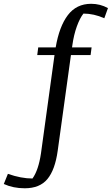

<svg xmlns="http://www.w3.org/2000/svg" viewBox="-156 -783 597 1026"><path d="M-23.9 223.1Q-85.4 223.1 -135.7 200.2L-113.8 146Q-43 170.9 17.6 170.9Q49.8 126 63 36.1L135.3 -488.8H43L48.3 -529.8H141.6Q160.6 -641.6 206.5 -702.1Q252.4 -762.7 331.1 -762.7Q379.4 -762.7 420.9 -739.7L401.4 -685.5Q345.7 -710.4 290 -710.4Q271 -687 254.6 -641.8Q238.3 -596.7 230.5 -540.5L229 -529.8H333.5L328.1 -488.8H223.1L152.3 22.9Q138.2 124.5 97.4 173.8Q56.6 223.1 -23.9 223.1Z"/></svg>

Font: NoticiaText-Italic
Style: Italic
Weight: 400
Italic angle: -8°
Designer: JM Sole
Foundry: JM Sole
Version: Version 1.003